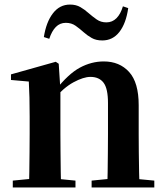

<svg xmlns="http://www.w3.org/2000/svg" viewBox="-20 -821 725 841"><path d="M36 0V-29.9L141.6 -40.2H204.7L310.6 -29.9V0ZM106.2 0Q107.9 -25.5 108.4 -67.4Q108.9 -109.4 109.4 -154.8Q109.9 -200.3 109.9 -234.8V-310.2Q109.9 -360 109 -393.7Q108.2 -427.5 106.2 -463.8L28.1 -470.7V-495.2L224.2 -550.4L237.2 -541.7L244.6 -428V-425.6V-234.8Q244.6 -200.3 245.1 -154.8Q245.6 -109.4 246.1 -67.4Q246.6 -25.5 247.6 0ZM381.3 0V-29.9L485.2 -40.2H547.8L655.9 -29.9V0ZM450 0Q451 -25.5 451.5 -66.9Q452 -108.4 452.5 -153.8Q453 -199.3 453 -234.8V-369.8Q453 -433.2 433.6 -458.7Q414.2 -484.2 376.2 -484.2Q345.6 -484.2 301.8 -460.5Q258.1 -436.8 212.5 -383.3L207.6 -425.7H222.9Q279.1 -497.3 329.7 -524.6Q380.3 -551.9 434.5 -551.9Q503.6 -551.9 545.5 -505.8Q587.5 -459.6 587.5 -360.5V-234.8Q587.5 -199.3 588 -153.8Q588.5 -108.4 589.3 -66.9Q590.2 -25.5 591.2 0ZM172.1 -658.7Q182.3 -724.3 211.8 -762.6Q241.2 -801 286.8 -801Q313.1 -801 332.2 -789.8Q351.4 -778.6 366.8 -764.6Q385.3 -748.5 403.6 -735.7Q421.8 -723 446 -723Q472 -723 490.2 -741.3Q508.4 -759.6 518.4 -793.3L541.6 -785.5Q532.1 -718.5 503 -681.1Q473.9 -643.8 428.1 -643.8Q400.8 -643.8 382 -654.5Q363.1 -665.1 347.6 -678.9Q329.4 -695.2 311.2 -708.1Q292.9 -721 268.4 -721Q242.4 -721 224.6 -702.9Q206.8 -684.9 195.8 -651Z"/></svg>

Font: Noto Serif JP
Style: Regular
Weight: 200
Designer: Ryoko NISHIZUKA 西塚涼子 (kana & ideographs); Frank Grießhammer (Latin, Greek & Cyrillic); Wenlong ZHANG 张文龙 (bopomofo); San
Foundry: Adobe
Version: Version 2.001;hotconv 1.1.0;makeotfexe 2.6.0